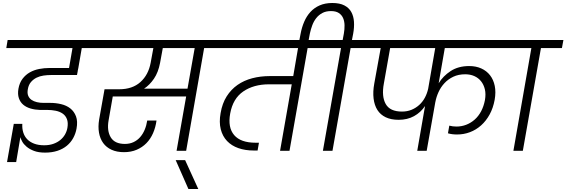

<svg xmlns="http://www.w3.org/2000/svg" viewBox="-20 -1007 3782 1282"><path d="M31 -740H693L684 -686H526L503 -553L499 -534V-532L494 -506H319Q296 -506 271 -502.5Q246 -499 224.5 -488.5Q203 -478 187 -459.5Q171 -441 166 -412Q161 -386 168 -368.5Q175 -351 190 -340.5Q205 -330 226 -325Q247 -320 271 -320H316Q353 -320 388.5 -311.5Q424 -303 449.5 -283Q475 -263 487.5 -230Q500 -197 491 -148Q485 -115 469 -85.5Q453 -56 426.5 -34Q400 -12 363.5 0Q327 12 281 12Q237 12 207 0.5Q177 -11 157.5 -27.5Q138 -44 128.5 -61.5Q119 -79 116 -91L88 75H27L72 -180H129Q127 -150 135 -123.5Q143 -97 161 -78Q179 -59 207.5 -48Q236 -37 275 -37Q309 -37 336 -46.5Q363 -56 382.5 -72Q402 -88 414 -109Q426 -130 430 -153Q436 -188 427 -211.5Q418 -235 398.5 -248.5Q379 -262 352 -267.5Q325 -273 296 -273H246Q213 -274 184 -282.5Q155 -291 135 -308Q115 -325 106 -351.5Q97 -378 103 -414Q110 -454 130.5 -481Q151 -508 179.5 -524Q208 -540 242 -546.5Q276 -553 310 -553H441L464 -686H22Z M1049 -588Q1037 -524 1008 -481.5Q979 -439 942 -415H1232L1280 -686H1067ZM619 -740H1494L1484 -686H1343L1223 0H1159L1223 -363H733L705 -203Q693 -134 719.5 -90Q746 -46 814 -46Q846 -46 871.5 -58Q897 -70 915.5 -91Q934 -112 946 -140.5Q958 -169 963 -202H1025Q1019 -157 1002 -118Q985 -79 957.5 -51Q930 -23 892.5 -7Q855 9 808 9Q760 9 725 -7Q690 -23 669 -52Q648 -81 641 -121Q634 -161 642 -209L678 -411H776Q864 -411 917.5 -459Q971 -507 986 -588L1004 -686H609Z M1153 62H1216L1304 255H1238Z M1436 -740H2184L2174 -686H2034L1913 0H1850L1928 -444H1776Q1674 -444 1604.5 -396.5Q1535 -349 1517 -249Q1500 -156 1543.5 -105Q1587 -54 1687 -54H1709L1700 -2H1674Q1617 -2 1571.5 -18Q1526 -34 1496 -65.5Q1466 -97 1454 -144Q1442 -191 1453 -252Q1464 -317 1493.5 -363.5Q1523 -410 1566 -440Q1609 -470 1664 -484.5Q1719 -499 1782 -499H1938L1970 -686H1426Z M1987 -781Q1995 -824 2011 -861.5Q2027 -899 2052.5 -927Q2078 -955 2114.5 -971Q2151 -987 2199 -987Q2248 -987 2279 -971Q2310 -955 2325.5 -927Q2341 -899 2343.5 -861.5Q2346 -824 2338 -781L2330 -740H2471L2462 -686H2321L2200 0H2136L2257 -686H2116L2125 -740H2268L2276 -783Q2281 -811 2280.5 -838Q2280 -865 2271 -886Q2262 -907 2242.5 -920Q2223 -933 2190 -933Q2156 -933 2132 -920Q2108 -907 2091.5 -886Q2075 -865 2065 -838Q2055 -811 2049 -783L2038 -724H1976Z M2664 -262Q2699 -262 2728 -274Q2757 -286 2779.5 -306.5Q2802 -327 2817 -355Q2832 -383 2839 -415L2886 -686H2585L2543 -449Q2527 -363 2555.5 -312.5Q2584 -262 2664 -262ZM2412 -740H3456L3446 -686H2950L2909 -451Q2938 -499 2989 -532.5Q3040 -566 3113 -566Q3158 -566 3193.5 -550Q3229 -534 3252 -504.5Q3275 -475 3283.5 -433.5Q3292 -392 3283 -341Q3273 -286 3249.5 -243Q3226 -200 3192.5 -170Q3159 -140 3118 -124.5Q3077 -109 3032 -109Q2997 -109 2971 -117L2980 -168Q2991 -165 3003.5 -163.5Q3016 -162 3028 -162Q3062 -162 3093 -174Q3124 -186 3149.5 -208.5Q3175 -231 3192.5 -264Q3210 -297 3218 -339Q3225 -379 3217.5 -410.5Q3210 -442 3192 -464.5Q3174 -487 3147 -499Q3120 -511 3086 -511Q3041 -511 3006.5 -494.5Q2972 -478 2947.5 -451.5Q2923 -425 2908 -392Q2893 -359 2887 -326V-327L2829 0H2766L2818 -299Q2789 -256 2744.5 -231.5Q2700 -207 2642 -207Q2591 -207 2555.5 -224Q2520 -241 2500 -272.5Q2480 -304 2474.5 -349Q2469 -394 2479 -449L2522 -686H2402Z M3528 -686H3387L3397 -740H3742L3732 -686H3592L3471 0H3408Z"/></svg>

Font: SVN-Poppins Light
Style: Italic
Weight: 300
Italic angle: -10°
Designer: Ninad Kale (Devanagari), Jonny Pinhorn (Latin)
Foundry: Indian Type Foundry
Version: Version 3.002 2017; ttfautohint (v1.8.3)